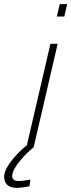

<svg xmlns="http://www.w3.org/2000/svg" viewBox="-54 -712 345 929"><path d="M257 -632 271 -692H235L221 -632ZM93 157C93 157 56 164 37 164C17 164 5 156 5 140C5 96 77 26 109 0L225 -500H190L76 -9C42 17 -34 91 -34 143C-34 175 -15 197 27 197C53 197 89 189 89 189L93 157Z"/></svg>

Font: RazerF5 Thin
Style: Italic
Weight: 250
Foundry: Razer Inc.
Version: Version 2